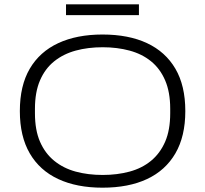

<svg xmlns="http://www.w3.org/2000/svg" viewBox="-20 -858 951 890"><path d="M455 12Q336 12 250 -28Q164 -68 118 -147Q72 -226 72 -343Q72 -461 118 -539.5Q164 -618 250 -658Q336 -698 455 -698Q576 -698 661.5 -658Q747 -618 793 -539.5Q839 -461 839 -343Q839 -226 793 -147Q747 -68 661.5 -28Q576 12 455 12ZM456 -47Q523 -47 580.5 -62.5Q638 -78 680 -112.5Q722 -147 745.5 -201Q769 -255 769 -333V-354Q769 -431 745.5 -485.5Q722 -540 680 -574Q638 -608 580.5 -623.5Q523 -639 456 -639Q388 -639 331 -623.5Q274 -608 231.5 -574Q189 -540 165.5 -485.5Q142 -431 142 -354V-333Q142 -255 165.5 -201Q189 -147 231.5 -112.5Q274 -78 331 -62.5Q388 -47 456 -47ZM286 -788V-838H624V-788Z"/></svg>

Font: Archivo SemiExpanded ExtraLight
Style: Regular
Weight: 250
Width: 6
Designer: Hector Gatti
Foundry: Omnibus-Type
Version: Version 2.001